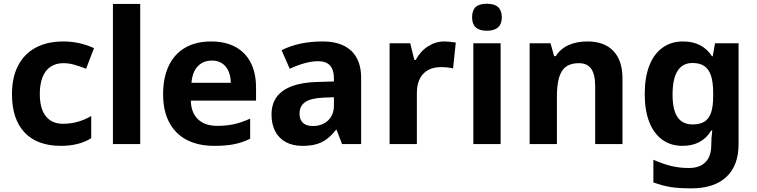

<svg xmlns="http://www.w3.org/2000/svg" viewBox="-20 -781 4103 1041"><path d="M44.9 -270.5Q44.9 -360.8 77.9 -424.8Q110.8 -488.8 173.3 -522.5Q235.8 -556.2 323.7 -556.2Q410.6 -556.2 489.7 -520L446.8 -408.2Q408.2 -423.3 379.9 -430.9Q351.6 -438.5 323.2 -438.5Q282.2 -438.5 252.4 -418Q224.6 -398.4 210.2 -361.3Q195.8 -324.2 195.8 -271.5Q195.8 -181.6 237.3 -141.1Q268.6 -109.9 321.8 -109.9Q402.8 -109.9 474.6 -151.9V-31.7Q408.2 9.8 310.5 9.8Q181.6 9.8 113.3 -62.7Q44.9 -135.3 44.9 -270.5Z M740.2 0H592.3V-759.8H740.2Z M864.3 -269.5Q864.3 -359.9 895 -424.3Q925.8 -488.8 984.1 -522.5Q1042.5 -556.2 1124.5 -556.2Q1201.2 -556.2 1255.9 -526.9Q1310.5 -497.6 1339.4 -441.4Q1368.2 -385.3 1368.2 -306.2V-235.4H1014.6Q1016.1 -169.9 1053.5 -134.3Q1090.8 -98.6 1157.7 -98.6Q1207 -98.6 1246.8 -107.2Q1286.6 -115.7 1336.4 -137.7V-28.8Q1292.5 -7.3 1247.8 1.2Q1203.1 9.8 1141.6 9.8Q1054.2 9.8 991.9 -22.9Q929.7 -55.7 897 -118.4Q864.3 -181.2 864.3 -269.5ZM1129.4 -452.6Q1082 -452.6 1052.5 -421.9Q1022.9 -391.1 1018.1 -332H1231.4Q1230.5 -387.7 1203.4 -420.2Q1176.3 -452.6 1129.4 -452.6Z M1834.5 0 1805.2 -76.7H1801.3Q1775.4 -43.9 1749.3 -25.1Q1723.1 -6.3 1692.1 1.7Q1661.1 9.8 1619.1 9.8Q1567.4 9.8 1529.8 -10.5Q1492.2 -30.8 1472.2 -69.1Q1452.1 -107.4 1452.1 -160.6Q1452.1 -244.6 1514.2 -288.6Q1576.2 -332.5 1695.8 -336.4L1790.5 -339.4V-355.5Q1790.5 -402.3 1769.3 -425.8Q1748 -449.2 1704.6 -449.2Q1640.1 -449.2 1550.8 -408.2L1506.8 -508.8Q1600.1 -556.2 1729.5 -556.2Q1830.6 -556.2 1884.3 -505.6Q1938 -455.1 1938 -359.9V0ZM1790.5 -208V-253.9L1731.9 -251.5Q1665.5 -248.5 1634.8 -227.5Q1604 -206.5 1604 -164.6Q1604 -131.8 1622.6 -114.7Q1641.1 -97.7 1676.8 -97.7Q1710 -97.7 1735.8 -111.3Q1761.7 -125 1776.1 -149.9Q1790.5 -174.8 1790.5 -208Z M2092.3 -546.4H2204.1L2226.6 -456.1H2233.9Q2259.8 -503.9 2300.8 -530Q2341.8 -556.2 2388.7 -556.2Q2414.6 -556.2 2451.2 -550.3L2436.5 -410.2Q2409.2 -417 2370.1 -417Q2332.5 -417 2304.9 -403.1Q2277.3 -389.2 2261.2 -363.3Q2240.2 -328.6 2240.2 -278.3V0H2092.3Z M2694.3 0H2546.4V-546.4H2694.3ZM2539.6 -687Q2539.6 -724.6 2558.8 -742.7Q2578.1 -760.7 2619.6 -760.7Q2661.1 -760.7 2680.9 -742.2Q2700.7 -723.6 2700.7 -687Q2700.7 -650.9 2680.2 -632.6Q2659.7 -614.3 2619.6 -614.3Q2539.6 -614.3 2539.6 -687Z M2851.6 -546.4H2964.8L2984.4 -476.6H2993.2Q3018.1 -516.1 3061.8 -536.1Q3105.5 -556.2 3165 -556.2Q3256.8 -556.2 3305.9 -504.4Q3355 -452.6 3355 -356V0H3207V-314.5Q3207 -377.4 3185.5 -408Q3164.1 -438.5 3118.7 -438.5Q3058.6 -438.5 3031.2 -401.9Q2999.5 -360.8 2999.5 -257.3V0H2851.6Z M3522.5 208V85.4Q3579.6 109.9 3623 119.9Q3666.5 129.9 3714.8 129.9Q3773.9 129.9 3805.2 97.9Q3836.4 65.9 3836.4 5.4Q3836.4 -31.7 3841.8 -73.7H3836.4Q3786.6 9.8 3680.2 9.8Q3616.7 9.8 3570.6 -23.7Q3524.4 -57.1 3500 -120.1Q3475.6 -183.1 3475.6 -271Q3475.6 -360.4 3500.2 -424.3Q3524.9 -488.3 3571.8 -522.2Q3618.7 -556.2 3683.1 -556.2Q3788.6 -556.2 3840.3 -476.1H3844.2L3856.9 -546.4H3984.4V1Q3984.4 116.7 3918 178.5Q3851.6 240.2 3728.5 240.2Q3661.6 240.2 3617.7 233.4Q3573.7 226.6 3522.5 208ZM3846.7 -258.8V-276.4Q3846.7 -335 3835 -370.6Q3823.2 -406.2 3798.8 -422.9Q3774.4 -439.5 3734.4 -439.5Q3680.7 -439.5 3653.6 -396.5Q3626.5 -353.5 3626.5 -268.6Q3626.5 -185.5 3653.3 -146Q3680.2 -106.4 3734.9 -106.4Q3775.4 -106.4 3799.6 -121.6Q3823.7 -136.7 3835.2 -169.9Q3846.7 -203.1 3846.7 -258.8Z"/></svg>

Font: Viking Open Sans
Style: Bold
Weight: 700
Foundry: Ascender Corporation
Version: Version 2.001